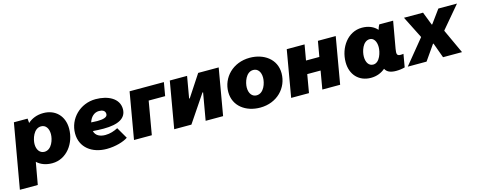

<svg xmlns="http://www.w3.org/2000/svg" viewBox="-63 -1203 5140 2071"><g transform="rotate(-15 2507.0 -167.0)"><path d="M-30 200H170L214 -47C254 -9 311 14 383 14C545 14 654 -138 654 -301C654 -440 563 -534 427 -534C354 -534 296 -509 253 -470C252 -490 250 -510 249 -520H96ZM333 -127C283 -127 250 -170 250 -234C250 -289 283 -402 367 -402C418 -402 449 -359 449 -294C449 -236 416 -127 333 -127Z M991 17C1089 17 1183 -12 1229 -44L1156 -170C1116 -149 1068 -132 1015 -132C956 -132 907 -154 894 -208C938 -205 978 -203 1014 -203C1183 -203 1269 -254 1269 -354C1269 -474 1147 -533 1011 -533C837 -533 702 -397 702 -232C702 -75 827 17 991 17ZM901 -303C918 -359 959 -400 1013 -400C1051 -400 1083 -387 1083 -348C1083 -310 1029 -300 968 -300C946 -300 923 -301 901 -303Z M1298 0H1497L1561 -370H1745L1771 -520H1388Z M1747 0H1939L2144 -304H2151L2098 0H2293L2383 -520H2154L1995 -278H1988L2030 -520H1837Z M2705 15C2895 15 3022 -122 3022 -284C3022 -445 2886 -534 2732 -534C2543 -534 2414 -397 2414 -236C2414 -78 2546 15 2705 15ZM2701 -123C2651 -123 2619 -166 2619 -230C2619 -287 2652 -397 2735 -397C2786 -397 2817 -354 2817 -290C2817 -231 2784 -123 2701 -123Z M3491 -520 3461 -348H3312L3342 -520H3143L3053 0H3252L3287 -203H3436L3401 0H3600L3690 -520Z M4223 12C4258 12 4295 7 4321 -1L4346 -146C4336 -144 4326 -143 4314 -143C4273 -143 4268 -162 4278 -220L4331 -520H4176C4168 -507 4160 -486 4154 -465C4116 -508 4059 -534 3985 -534C3826 -534 3720 -382 3720 -219C3720 -80 3808 14 3942 14C4008 14 4061 -9 4102 -44C4120 -7 4159 12 4223 12ZM4035 -393C4078 -393 4107 -350 4107 -286C4107 -231 4077 -118 4002 -118C3954 -118 3925 -161 3925 -226C3925 -284 3956 -393 4035 -393Z M4355 0H4565L4682 -168H4688L4749 0H4961L4836 -271L4837 -275L5044 -520H4836L4728 -372H4722L4665 -520H4452L4576 -274V-270Z"/></g></svg>

Font: Fixel Display Black
Style: Italic
Weight: 900
Italic angle: -10°
Designer: AlfaBravo + MacPaw
Foundry: Kyrylo Tkachov, Marchela Mozhyna, Serhii Makarenko, Maria Weinstein, Zakhar Kryvoshyya
Version: Version 1.210;Glyphs 3.2 (3217)